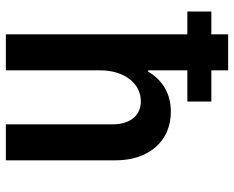

<svg xmlns="http://www.w3.org/2000/svg" viewBox="-90 -690 781 640"><g transform="rotate(90 300.0 -370.5)"><path d="M95 0H215V-315C215 -394 258 -450 318 -450C366 -450 395 -414 395 -355V0H515V-365C515 -477 451 -550 353 -550C293 -550 248 -523 219 -474H215V-605H319V-685H215V-741H95V-685H19V-605H95Z"/></g></svg>

Font: CommitMono
Style: Bold
Weight: 700
Monospace: yes
Designer: Eigil Nikolajsen
Foundry: Eigil Nikolajsen
Version: Version 1.143